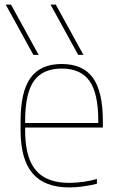

<svg xmlns="http://www.w3.org/2000/svg" viewBox="-20 -810 540 840"><path d="M126 -570 5 -790H28L149 -570ZM322 -570 201 -790H224L345 -570ZM283 10Q175 10 122.5 -51.5Q70 -113 70 -240V-280Q70 -409 113.5 -469.5Q157 -530 250 -530Q343 -530 386.5 -469.5Q430 -409 430 -280V-252H80V-272H420L410 -262V-280Q410 -402 371.5 -456Q333 -510 250 -510Q167 -510 128.5 -456Q90 -402 90 -280V-240Q90 -161 110.5 -110Q131 -59 174 -34.5Q217 -10 283 -10Q313 -10 345 -14.5Q377 -19 404 -27V-6Q376 1 344 5.5Q312 10 283 10Z"/></svg>

Font: M PLUS Code Latin Thin
Style: Regular
Weight: 250
Designer: Coji Morishita
Foundry: UNDERFOREST DESIGN
Version: Version 1.002; ttfautohint (v1.8.3)